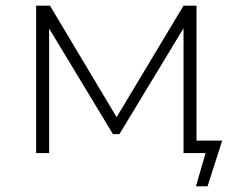

<svg xmlns="http://www.w3.org/2000/svg" viewBox="-20 -542 846 680"><path d="M676 -44H767L715 118H674L708 0H630V-442L403 -67H380L154 -441V0H108V-522H157L393 -127L630 -522H676Z"/></svg>

Font: mBank Light
Style: Regular
Weight: 300
Designer: Julieta Ulanovsky
Foundry: Julieta Ulanovsky
Version: Version 7.200;PS 007.200;hotconv 1.0.88;makeotf.lib2.5.64775